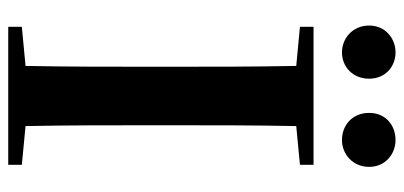

<svg xmlns="http://www.w3.org/2000/svg" viewBox="-277 -703 980 466"><g transform="rotate(90 213.0 -470.0)"><path d="M107 -810C141 -810 171 -835 171 -876C171 -916 141 -940 107 -940C74 -940 42 -916 42 -876C42 -835 74 -810 107 -810ZM320 -810C353 -810 385 -835 385 -876C385 -916 353 -940 320 -940C284 -940 254 -916 254 -876C254 -835 284 -810 320 -810ZM45 -708 140 -699C142 -597 142 -496 142 -394V-346C142 -243 142 -141 140 -42L45 -33V0H380V-33L286 -42C284 -143 284 -245 284 -347V-394C284 -497 284 -599 286 -699L380 -708V-741H45Z"/></g></svg>

Font: GenRyuMin2 TW B
Style: Regular
Weight: 700
Version: Version 2.100;PS 2.1;hotconv 16.6.51;makeotf.lib2.5.65220 DE